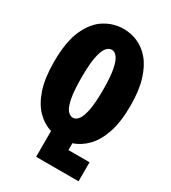

<svg xmlns="http://www.w3.org/2000/svg" viewBox="-209 -812 969 1088"><g transform="rotate(30 275.0 -268.0)"><path d="M205.5 170V1Q155 -14 113.8 -55.5Q72.5 -97 48.2 -169Q24 -241 24 -348Q24 -478.5 59.2 -557Q94.5 -635.5 151.8 -670.8Q209 -706 274.5 -706Q322.5 -706 367.2 -686.5Q412 -667 447.2 -624.8Q482.5 -582.5 503.2 -514Q524 -445.5 524 -348Q524 -241.5 499.8 -170Q475.5 -98.5 435 -57Q394.5 -15.5 345 0.5V45.5H483V170ZM274.5 -125.5Q293.5 -125.5 309.2 -145.2Q325 -165 334.8 -213.8Q344.5 -262.5 344.5 -348Q344.5 -433.5 334.8 -481.8Q325 -530 309.2 -550Q293.5 -570 274.5 -570Q254.5 -570 238.5 -550Q222.5 -530 213 -481.8Q203.5 -433.5 203.5 -348Q203.5 -262.5 213 -213.8Q222.5 -165 238.5 -145.2Q254.5 -125.5 274.5 -125.5Z"/></g></svg>

Font: Trispace SemiCondensed ExtraBold
Style: Regular
Weight: 800
Width: 4
Designer: Tyler Finck
Foundry: Etcetera Type Company
Version: Version 1.210; ttfautohint (v1.8.3)